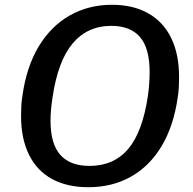

<svg xmlns="http://www.w3.org/2000/svg" viewBox="-20 -772 807 802"><path d="M349 10Q260 10 197 -24.5Q134 -59 101 -126Q68 -193 68 -287Q68 -307 69 -329Q70 -351 74 -374Q91 -494 142 -578.5Q193 -663 271.5 -707.5Q350 -752 448 -752Q536 -752 599 -716.5Q662 -681 695 -613.5Q728 -546 728 -450Q728 -430 727 -408Q726 -386 722 -363Q705 -245 655 -161.5Q605 -78 527 -34Q449 10 349 10ZM354 -79Q456 -79 516 -150.5Q576 -222 598 -373Q602 -401 603.5 -426Q605 -451 605 -472Q605 -570 565 -617Q525 -664 445 -664Q345 -664 283 -590Q221 -516 199 -362Q195 -336 193 -312Q191 -288 191 -268Q191 -171 232 -125Q273 -79 354 -79Z"/></svg>

Font: Libre Franklin Medium
Style: Italic
Weight: 500
Italic angle: -8°
Designer: Pablo Impallari, Rodrigo Fuenzalida, Nhung Nguyen
Foundry: Impallari Type
Version: Version 3.000